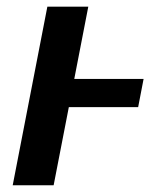

<svg xmlns="http://www.w3.org/2000/svg" viewBox="-20 -548 480 568"><path d="M183.6 -231 138.7 0H17.6L120.1 -528.3H241.2L199.7 -314.5H404.8L388.7 -231Z"/></svg>

Font: Arimo SemiBold
Style: Italic
Weight: 600
Italic angle: -12°
Version: Version 1.33